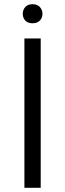

<svg xmlns="http://www.w3.org/2000/svg" viewBox="-20 -894 309 914"><path d="M173.8 -710.9V0H96.2V-710.9ZM88.4 -828.1Q88.4 -847.2 100.3 -860.6Q112.3 -874 134.8 -874Q157.2 -874 169.7 -860.6Q182.1 -847.2 182.1 -828.1Q182.1 -809.1 169.7 -796.1Q157.2 -783.2 134.8 -783.2Q112.3 -783.2 100.3 -796.1Q88.4 -809.1 88.4 -828.1Z"/></svg>

Font: Vazirmatn RD UI Light
Style: Regular
Weight: 300
Designer: Saber Rastikerdar
Foundry: Saber Rastikerdar
Version: Version 33.003